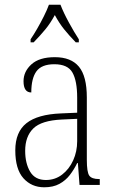

<svg xmlns="http://www.w3.org/2000/svg" viewBox="-20 -786 486 816"><path d="M168 10Q114 10 79.5 -28.5Q45 -67 45 -147Q45 -225 92.5 -262.5Q140 -300 239 -304L308 -307V-371Q308 -442 288 -477.5Q268 -513 211 -513Q157 -513 135 -483Q113 -453 113 -393Q80 -393 80 -441Q80 -482 113.5 -512.5Q147 -543 213 -543Q282 -543 315.5 -502.5Q349 -462 349 -372V-107Q349 -54 359.5 -39.5Q370 -25 401 -25H404V0H318L311 -93H308Q295 -66 277 -42.5Q259 -19 232.5 -4.5Q206 10 168 10ZM175 -21Q214 -21 244 -44Q274 -67 291 -104.5Q308 -142 308 -186V-281L243 -278Q156 -274 121.5 -240Q87 -206 87 -145Q87 -92 108 -56.5Q129 -21 175 -21ZM110 -619Q123 -638 138 -664Q153 -690 166.5 -717Q180 -744 188 -766H237Q250 -732 273 -690Q296 -648 315 -619V-606H302Q273 -636 252.5 -661.5Q232 -687 213 -722Q194 -687 173 -661.5Q152 -636 123 -606H110Z"/></svg>

Font: Noto Serif Tamil Condensed ExtraLight
Style: Italic
Weight: 200
Width: 3
Italic angle: -12°
Designer: Indian Type Foundry, Tom Grace, and the Monotype Design Team
Foundry: Monotype Imaging Inc.
Version: Version 2.003; ttfautohint (v1.8.4.7-5d5b)